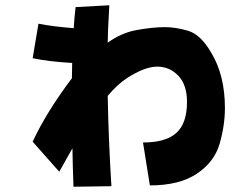

<svg xmlns="http://www.w3.org/2000/svg" viewBox="-20 -684 943 729"><path d="M259 25Q256 -58 255 -121L205 -32L104 -146Q156 -258 253 -387L254 -445Q165 -450 104 -463L126 -594Q182 -583 260 -577Q262 -614 267 -657L395 -664Q389 -558 389 -522Q439 -558 494 -569Q558 -581 606 -581Q647 -581 694.5 -567Q742 -553 782 -484Q834 -398 834 -274Q834 -208 814 -138.5Q794 -69 727.5 -24.5Q661 20 549 20L523 -143Q608 -143 648 -178Q690 -214 690 -297Q690 -362 657 -396.5Q624 -431 577 -431Q530 -431 463 -388Q427 -365 389 -320Q392 -154 403 23Z"/></svg>

Font: KN Bobohei
Style: Bold
Weight: 700
Designer: Kingnam Type Foundry
Version: Version 1.710;March 18, 2023